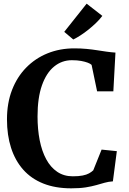

<svg xmlns="http://www.w3.org/2000/svg" viewBox="-20 -1015 703 1046"><path d="M368 11Q281.5 11 215.8 -15.2Q150 -41.5 106.2 -91Q62.5 -140.5 40.2 -209.8Q18 -279 18 -364.5Q18 -453.5 45.5 -524.8Q73 -596 122.8 -646.8Q172.5 -697.5 239.2 -724.5Q306 -751.5 385 -751.5Q421 -751.5 452 -748.5Q483 -745.5 509.8 -741.2Q536.5 -737 561.2 -733.5Q586 -730 609 -728.5L597.5 -517.5H509L479 -661.5Q472.5 -668 458 -673.5Q443.5 -679 422.2 -683Q401 -687 371.5 -687Q317 -687 274.8 -652.5Q232.5 -618 208.5 -550Q184.5 -482 184.5 -380.5Q184.5 -311 196.2 -251.2Q208 -191.5 231.8 -147.5Q255.5 -103.5 291.8 -79Q328 -54.5 376.5 -54.5Q409 -54.5 430.2 -58.8Q451.5 -63 465 -70.5Q478.5 -78 488 -87L533.5 -200L616.5 -191.5L595 -27Q571.5 -25.5 550.2 -19.5Q529 -13.5 504.5 -6.5Q480 0.5 447.2 5.8Q414.5 11 368 11ZM379 -800 330 -841.5 452 -995 537.5 -928.5Q523 -909 503.2 -890Q483.5 -871 462 -853.8Q440.5 -836.5 419.2 -822.8Q398 -809 379.5 -800Z"/></svg>

Font: Merriweather Light 18pt
Style: Bold
Weight: 700
Version: Version 2.100